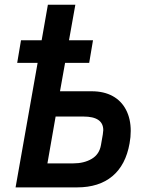

<svg xmlns="http://www.w3.org/2000/svg" viewBox="-20 -812 640 832"><path d="M143 -539.5H54.5L71 -637.5H160.5L187.5 -791.5H306.5L279 -637.5H383L366.5 -539.5H262L240 -416.5H377.5Q430 -416.5 468 -395.8Q506 -375 526.2 -336Q546.5 -297 546.5 -244.5Q546.5 -218 541.5 -191Q525 -97 467 -48.5Q409 0 314 0H47.5ZM417.5 -183.5 425.5 -229.5Q427.5 -242.5 427.5 -248Q427.5 -307 341.5 -307H221L185.5 -104H297Q344 -104 377.2 -123.5Q410.5 -143 417.5 -183.5Z"/></svg>

Font: JuliaMono ExtraBoldItalic
Style: Regular
Weight: 800
Italic angle: -9°
Monospace: yes
Designer: cormullion
Foundry: corm
Version: Version 0.049; ttfautohint (v1.8.4)